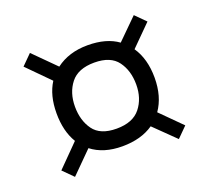

<svg xmlns="http://www.w3.org/2000/svg" viewBox="-95 -742 820 754"><g transform="rotate(-20 315.0 -365.0)"><path d="M188 -534Q242 -575 320.5 -575Q399 -575 447 -540L532 -624L574 -582L489 -497Q525 -444 525 -365.5Q525 -287 488 -234L574 -148L532 -106L445 -191Q393 -155 314.5 -155Q236 -155 186 -194L98 -106L56 -148L146 -239Q115 -290 115 -365Q115 -440 147 -490L56 -582L98 -624ZM192 -365Q192 -307 220.5 -267.5Q249 -228 317 -228Q385 -228 416.5 -267.5Q448 -307 448 -365Q448 -423 419 -462.5Q390 -502 322 -502Q254 -502 223 -462.5Q192 -423 192 -365Z"/></g></svg>

Font: Sintony
Style: Regular
Weight: 400
Version: Version 001.001